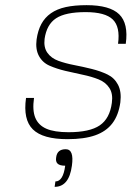

<svg xmlns="http://www.w3.org/2000/svg" viewBox="-20 -530 528 745"><path d="M153 -379Q149 -346 164 -325Q179 -304 206.5 -294Q234 -284 268 -277.5Q302 -271 336 -262.5Q370 -254 397 -241Q424 -228 438 -201Q452 -174 447 -133Q440 -83 416 -51.5Q392 -20 349.5 -5Q307 10 242 10Q146 10 107.5 -28Q69 -66 81 -150H112Q105 -102 117 -73Q129 -44 160 -30.5Q191 -17 246 -17Q328 -17 367 -43.5Q406 -70 414 -131Q419 -166 404.5 -188.5Q390 -211 362.5 -222Q335 -233 301 -240Q267 -247 233.5 -255Q200 -263 172.5 -275Q145 -287 131 -313Q117 -339 122 -377Q127 -412 140.5 -437Q154 -462 177.5 -478.5Q201 -495 235 -502.5Q269 -510 316 -510Q406 -510 442.5 -474.5Q479 -439 468 -360H438Q447 -426 417.5 -454.5Q388 -483 312 -483Q234 -483 197.5 -459Q161 -435 153 -379ZM259 113Q248 195 192 195L195 174Q225 174 233 113Q212 113 203.5 105Q195 97 198 80Q202 49 235 49Q268 49 259 113Z"/></svg>

Font: Fivo Sans Thin
Style: Regular
Weight: 250
Foundry: Alexander Slobzheninov
Version: 1.0